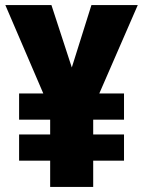

<svg xmlns="http://www.w3.org/2000/svg" viewBox="-20 -734 562 754"><path d="M262 -469 339 -714H521L370 -367H467V-264H346V-206H467V-103H346V0H177V-103H55V-206H177V-264H55V-367H150L1 -714H182Z"/></svg>

Font: Noto Sans Gujarati UI Condensed Black
Style: Regular
Weight: 900
Width: 3
Designer: Jelle Bosma - Monotype Design Team, Universal Thirst
Foundry: Monotype Imaging Inc.
Version: Version 2.106; ttfautohint (v1.8.4.7-5d5b)